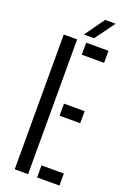

<svg xmlns="http://www.w3.org/2000/svg" viewBox="-178 -1013 711 1071"><g transform="rotate(20 177.0 -478.0)"><path d="M60.5 0V-800H140V0ZM193.5 0V-71.5H326V0ZM193.5 -366.5V-438H316V-366.5ZM193.5 -728.5V-800H326V-728.5ZM166 -838.5 249.5 -955.5H312L226.5 -838.5Z"/></g></svg>

Font: Big Shoulders Stencil Text Thin
Style: Regular
Weight: 400
Version: Version 2.001